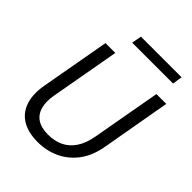

<svg xmlns="http://www.w3.org/2000/svg" viewBox="-245 -1013 1159 1159"><g transform="rotate(45 334.0 -433.5)"><path d="M282 12Q200 12 147.5 -20Q95 -52 75 -113Q55 -174 70 -258L149 -700H233L154 -258Q143 -197 155 -153.5Q167 -110 201.5 -87Q236 -64 296 -64Q349 -64 391.5 -84Q434 -104 463.5 -147Q493 -190 505 -258L584 -700H668L590 -258Q574 -165 528.5 -105.5Q483 -46 419 -17Q355 12 282 12ZM261 -816 273 -879H620L610 -816Z"/></g></svg>

Font: DM Sans 20pt
Style: Italic
Weight: 400
Italic angle: -10°
Version: Version 4.004;gftools[0.9.30]